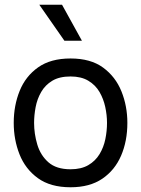

<svg xmlns="http://www.w3.org/2000/svg" viewBox="-20 -779 596 811"><path d="M278 12Q193 12 140 -26.5Q87 -65 62.5 -127Q38 -189 38 -260Q38 -333 63 -395Q88 -457 141 -494.5Q194 -532 278 -532Q363 -532 415.5 -493.5Q468 -455 493 -393Q518 -331 518 -260Q518 -183 491.5 -121.5Q465 -60 412 -24Q359 12 278 12ZM278 -64Q323 -64 353 -81.5Q383 -99 400.5 -128Q418 -157 425 -191.5Q432 -226 432 -260Q432 -293 424.5 -327.5Q417 -362 400 -391Q383 -420 353 -438Q323 -456 278 -456Q231 -456 201 -438Q171 -420 154 -390.5Q137 -361 130.5 -326.5Q124 -292 124 -260Q124 -214 137.5 -168.5Q151 -123 184.5 -93.5Q218 -64 278 -64ZM326 -607H252L146 -759H242Z"/></svg>

Font: Liter
Style: Regular
Weight: 400
Designer: Anton Skugarov
Foundry: skugi
Version: Version 1.004; ttfautohint (v1.8.4.7-5d5b)